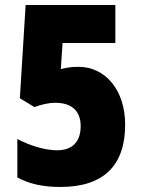

<svg xmlns="http://www.w3.org/2000/svg" viewBox="-20 -734 562 764"><path d="M293 -468C268 -468 248 -466 222 -459L229 -563H439V-714H82L59 -343L117 -308C145 -318 173 -325 200 -325C268 -325 301 -290 301 -232C301 -169 267 -136 207 -136C158 -136 95 -156 49 -181V-28C96 -2 152 10 220 10C395 10 478 -78 478 -238C478 -377 398 -468 293 -468Z"/></svg>

Font: Noto Sans Khmer Condensed Black
Style: Regular
Weight: 900
Width: 3
Designer: Danh Hong and the Monotype Design Team
Foundry: Monotype Imaging Inc.
Version: Version 2.004